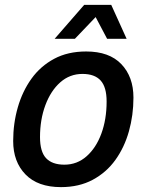

<svg xmlns="http://www.w3.org/2000/svg" viewBox="-20 -755 602 787"><path d="M230 12Q135 12 84.5 -40Q34 -92 34 -177Q34 -249 53 -315Q72 -381 109 -432.5Q146 -484 202 -514Q258 -544 333 -544Q428 -544 477.5 -492Q527 -440 527 -355Q527 -283 508.5 -217Q490 -151 453 -99.5Q416 -48 360 -18Q304 12 230 12ZM244 -80Q296 -80 335 -114.5Q374 -149 395.5 -207.5Q417 -266 417 -339Q417 -398 392.5 -425Q368 -452 318 -452Q266 -452 227 -417.5Q188 -383 166 -324Q144 -265 144 -193Q144 -133 169 -106.5Q194 -80 244 -80ZM204 -596 325 -735H436L499 -596H419L372 -685L287 -596Z"/></svg>

Font: Geist Medium
Style: Italic
Weight: 500
Italic angle: -12°
Designer: Basement.studio, Andrés Briganti, Mateo Zaragoza
Foundry: Basement.studio, Vercel, Andrés Briganti, Guido Ferreyra, Mateo Zaragoza
Version: Version 1.500; ttfautohint (v1.8.4.7-5d5b)